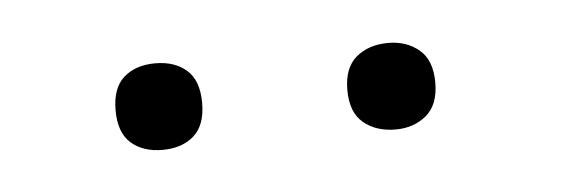

<svg xmlns="http://www.w3.org/2000/svg" viewBox="-24 -733 410 137"><g transform="rotate(-5 181.5 -665.0)"><path d="M89 -634Q75 -634 66.5 -641.5Q58 -649 58 -665Q58 -681 66.5 -688.5Q75 -696 89 -696Q103 -696 111.5 -688.5Q120 -681 120 -665Q120 -649 111.5 -641.5Q103 -634 89 -634ZM256 -634Q242 -634 233 -641.5Q224 -649 224 -665Q224 -681 233 -688.5Q242 -696 256 -696Q269 -696 278 -688.5Q287 -681 287 -665Q287 -649 278 -641.5Q269 -634 256 -634Z"/></g></svg>

Font: Encode Sans Compressed
Style: ExtraLight
Weight: 200
Designer: Pablo Impallari, Andres Torresi
Foundry: Pablo Impallari, Andres Torresi
Version: Version 1.000; ttfautohint (v1.00) -l 8 -r 50 -G 200 -x 14 -